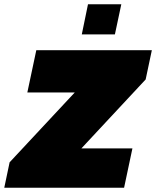

<svg xmlns="http://www.w3.org/2000/svg" viewBox="-62 -879 731 899"><path d="M321 -718 350 -859H506L476 -718ZM-42 0 -17 -119 288 -446H66L108 -644H649L620 -507L319 -184H558L519 0Z"/></svg>

Font: Kanit Black
Style: Italic
Weight: 900
Italic angle: -12°
Designer: Katatrad Team
Foundry: CadsonDemak
Version: Version 2.000; ttfautohint (v1.8.3)